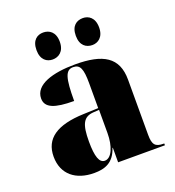

<svg xmlns="http://www.w3.org/2000/svg" viewBox="-139 -871 904 991"><g transform="rotate(-20 313.0 -376.0)"><path d="M427 -614C457 -614 490 -634 490 -688C490 -743 457 -762 427 -762C393 -762 362 -743 362 -688C362 -634 393 -614 427 -614ZM209 -614C241 -614 274 -634 274 -688C274 -743 241 -762 209 -762C177 -762 146 -743 146 -688C146 -634 177 -614 209 -614ZM210 10C268 10 318 -6 342 -80H344V0H601V-10H597C552 -10 538 -26 538 -80V-383C538 -507 461 -551 308 -551C185 -551 83 -521 83 -445C83 -394 133 -375 239 -375C239 -501 251 -541 293 -541C331 -541 343 -515 343 -434V-298L262 -295C114 -290 41 -240 41 -141C41 -43 110 10 210 10ZM283 -31C253 -31 239 -69 239 -152C239 -246 256 -282 312 -286L344 -288V-161C344 -88 320 -31 283 -31Z"/></g></svg>

Font: Noto Serif Display Black
Style: Regular
Weight: 900
Designer: Monotype Design Team
Foundry: Monotype Imaging Inc.
Version: Version 2.009